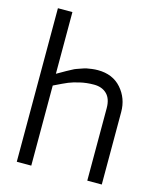

<svg xmlns="http://www.w3.org/2000/svg" viewBox="-117 -866 777 947"><g transform="rotate(15 272.0 -392.0)"><path d="M60 0V-784H134V-469Q137 -470 156 -481.5Q175 -493 179.5 -495Q184 -497 201 -506.5Q218 -516 225 -518Q232 -520 248 -526Q264 -532 274.5 -534Q285 -536 300 -538Q315 -540 330 -540Q406 -540 450 -490Q494 -440 494 -370V0H420V-370Q420 -418 395.5 -442Q371 -466 330 -466Q292 -466 258 -458Q224 -450 203.5 -441.5Q183 -433 134 -409V0Z"/></g></svg>

Font: Mina
Style: Regular
Weight: 400
Version: Version 1.000